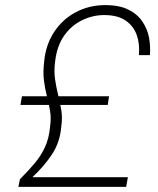

<svg xmlns="http://www.w3.org/2000/svg" viewBox="-20 -732 620 752"><path d="M52 0 58 -30Q90 -62 115 -91.5Q140 -121 156 -155.5Q172 -190 176 -235Q181 -269 176 -298Q171 -327 163.5 -356Q156 -385 152 -417.5Q148 -450 153 -491Q159 -556 191.5 -606Q224 -656 276.5 -684Q329 -712 392 -712Q448 -712 483.5 -694Q519 -676 538.5 -646.5Q558 -617 564 -583Q570 -549 567 -516H524Q528 -560 515.5 -595Q503 -630 472 -651.5Q441 -673 388 -673Q343 -673 301 -652.5Q259 -632 231 -592Q203 -552 196 -492Q191 -454 195.5 -422.5Q200 -391 207.5 -361Q215 -331 220 -301Q225 -271 220 -236Q215 -175 184 -128Q153 -81 107 -38H481L474 0ZM60 -321 66 -355H407L402 -321Z"/></svg>

Font: DM Sans 18pt ExtraLight
Style: Italic
Weight: 250
Italic angle: -10°
Designer: Colophon Foundry, Jonny Pinhorn
Foundry: Colophon Foundry
Version: Version 4.004;gftools[0.9.30]